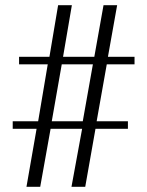

<svg xmlns="http://www.w3.org/2000/svg" viewBox="-20 -720 568 740"><path d="M82 0 121 -223.5H29V-252.5H127L164 -472H53.5V-501H170.5L204 -700H257L223 -501H343.5L379 -700H431.5L396 -501H498.5V-472H391.5L352.5 -252.5H473V-223.5H348L308.5 0H255.5L296.5 -223.5H175L135 0ZM179.5 -252.5H299L338 -472H218Z"/></svg>

Font: Imbue 24pt Light
Style: Regular
Weight: 300
Designer: Tyler Finck
Foundry: Etcetera Type Company
Version: Version 1.102